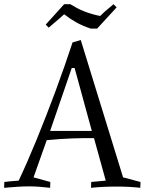

<svg xmlns="http://www.w3.org/2000/svg" viewBox="-46 -895 690 915"><path d="M338.9 -704.1 540.5 -49.8 623.5 -27.8 622.6 0Q597.7 -2.9 568.8 -4.4Q540 -5.9 509.8 -5.9Q477.5 -5.9 446.5 -4.4Q415.5 -2.9 387.7 0L388.7 -27.8L458 -34.2L401.9 -236.8H382.8Q369.1 -236.8 347.7 -236.6Q326.2 -236.3 299.1 -235.4Q272 -234.4 240.7 -232.4Q209.5 -230.5 176.8 -227.1L113.8 -49.8L193.8 -27.8L192.9 0Q166.5 -2.9 142.3 -4.9Q118.2 -6.8 91.8 -6.8Q65.4 -6.8 36.9 -4.9Q8.3 -2.9 -26.4 0L-25.4 -27.8Q-11.2 -29.3 1.5 -30.8Q12.7 -31.7 24.2 -32.7Q35.6 -33.7 43 -34.2Q63 -76.2 84.7 -126Q106.4 -175.8 128.9 -230.5Q151.4 -285.2 174.1 -343.8Q196.8 -402.3 218.8 -461.4Q240.7 -520.5 261.2 -579.1Q281.7 -637.7 299.8 -692.9ZM295.9 -570.8 192.9 -271H391.6L309.6 -570.8ZM385.7 -758.8Q364.3 -766.1 347.2 -773.7Q330.1 -781.2 315.4 -789.6Q300.8 -797.9 287.1 -807.1Q273.4 -816.4 259.8 -827.1Q246.1 -814.9 232.9 -803.2Q221.7 -793.5 208.7 -782.5Q195.8 -771.5 186 -763.2L171.9 -777.8L259.8 -875H289.1Q305.7 -864.7 321.8 -856.2Q337.9 -847.7 354.7 -841.1Q371.6 -834.5 390.4 -828.9Q409.2 -823.2 431.2 -818.8Q441.4 -829.1 452.6 -838.9Q462.4 -847.2 473.6 -856.9Q484.9 -866.7 495.1 -875L509.8 -859.9L417 -758.8Z"/></svg>

Font: Simonetta
Style: Italic
Weight: 400
Italic angle: -2°
Designer: Gayaneh Bagdasaryan
Foundry: BrownFox
Version: Version 1.001